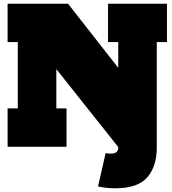

<svg xmlns="http://www.w3.org/2000/svg" viewBox="-20 -792 928 1036"><path d="M21 -565V-772H347L332 -440H284V-207H339V0H21V-207H76V-565ZM563 -772H881V-565H826V3Q826 105.5 774.8 164.8Q723.5 224 601 224Q578 224 554.5 221.5Q531 219 509 214L550 34Q562 37 577 37Q599 37 608.5 28.5Q618 20 618 3V-565H563ZM632 19 75 -682 347 -772 788 -209Z"/></svg>

Font: Hepta Slab ExtraLight Black
Style: Regular
Weight: 900
Version: Version 1.102